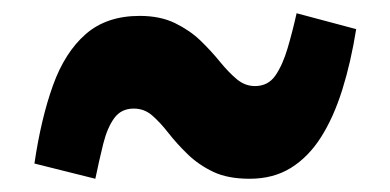

<svg xmlns="http://www.w3.org/2000/svg" viewBox="-20 -506 589 290"><path d="M357 -236Q324 -236 302 -246.5Q280 -257 263.5 -273Q247 -289 234.5 -305Q222 -321 210 -331.5Q198 -342 182 -342Q163 -342 152.5 -327.5Q142 -313 136 -289Q130 -265 124 -236L32 -259Q42 -327 60 -377Q78 -427 109.5 -454.5Q141 -482 191 -482Q222 -482 244.5 -471Q267 -460 283 -444.5Q299 -429 312 -413Q325 -397 337.5 -386.5Q350 -376 365 -376Q385 -376 396 -392Q407 -408 414.5 -433.5Q422 -459 428 -486L518 -462Q510 -412 497 -370.5Q484 -329 465 -299Q446 -269 419.5 -252.5Q393 -236 357 -236Z"/></svg>

Font: Roboto Serif 20pt ExtraBold
Style: Regular
Weight: 800
Version: Version 1.008